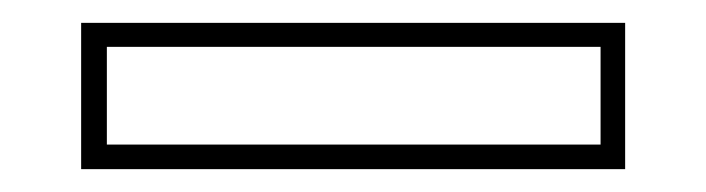

<svg xmlns="http://www.w3.org/2000/svg" viewBox="-20 -20 618 168"><path d="M51 128V0H527V128ZM73.5 106.5H505.5V21H73.5Z"/></svg>

Font: Tourney Thin ExtraLight
Style: Regular
Weight: 250
Version: Version 1.015